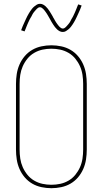

<svg xmlns="http://www.w3.org/2000/svg" viewBox="-20 -981 540 1009"><path d="M250 8Q224 8 198 2.5Q172 -3 149.5 -16Q127 -29 110 -49Q93 -69 82.5 -93Q72 -117 68 -143Q64 -169 64 -195V-540Q64 -566 68 -592Q72 -618 82.5 -642Q93 -666 110 -686Q127 -706 149.5 -719Q172 -732 198 -737.5Q224 -743 250 -743Q276 -743 302 -737.5Q328 -732 350.5 -719Q373 -706 390 -686Q407 -666 417.5 -642Q428 -618 432 -592Q436 -566 436 -540V-195Q436 -169 432 -143Q428 -117 417.5 -93Q407 -69 390 -49Q373 -29 350.5 -16Q328 -3 302 2.5Q276 8 250 8ZM250 -10Q274 -10 297 -15Q320 -20 340.5 -32Q361 -44 376 -62.5Q391 -81 400.5 -102.5Q410 -124 413.5 -147.5Q417 -171 417 -195V-540Q417 -564 413.5 -587.5Q410 -611 400.5 -632.5Q391 -654 376 -672.5Q361 -691 340.5 -703Q320 -715 297 -720Q274 -725 250 -725Q226 -725 203 -720Q180 -715 159.5 -703Q139 -691 124 -672.5Q109 -654 99.5 -632.5Q90 -611 86.5 -587.5Q83 -564 83 -540V-195Q83 -171 86.5 -147.5Q90 -124 99.5 -102.5Q109 -81 124 -62.5Q139 -44 159.5 -32Q180 -20 203 -15Q226 -10 250 -10ZM310 -813Q301 -813 293.5 -817Q286 -821 280 -826.5Q274 -832 269 -838.5Q264 -845 259.5 -852Q255 -859 250.5 -866.5Q246 -874 242 -882Q239 -887 236.5 -891.5Q234 -896 231 -901Q228 -906 225.5 -910Q223 -914 220 -918Q217 -922 214 -926Q211 -930 207.5 -933.5Q204 -937 199.5 -940Q195 -943 190 -943Q185 -943 181 -940.5Q177 -938 174 -935Q171 -932 168 -928.5Q165 -925 161 -920.5Q157 -916 155.5 -913.5Q154 -911 152 -908Q150 -905 148.5 -901.5Q147 -898 145 -894.5Q143 -891 140.5 -887Q138 -883 136 -879Q134 -875 132 -870.5Q130 -866 127.5 -861Q125 -856 123 -850.5Q121 -845 118.5 -839.5Q116 -834 114 -828Q112 -822 109 -816L91 -822Q95 -834 99.5 -844Q104 -854 108 -863Q112 -872 116 -880.5Q120 -889 123.5 -896Q127 -903 131 -909.5Q135 -916 138.5 -921.5Q142 -927 147.5 -934Q153 -941 159.5 -946.5Q166 -952 173.5 -956.5Q181 -961 190 -961Q199 -961 206.5 -957Q214 -953 220 -947.5Q226 -942 231 -935.5Q236 -929 240.5 -922Q245 -915 249.5 -907.5Q254 -900 258 -893V-892Q261 -888 263.5 -883Q266 -878 269 -873Q272 -868 274.5 -864Q277 -860 280 -856Q283 -852 286 -848Q289 -844 292.5 -840.5Q296 -837 300.5 -834Q305 -831 310 -831Q315 -831 319 -833.5Q323 -836 326 -839Q329 -842 332 -845.5Q335 -849 339 -853.5Q343 -858 344.5 -860.5Q346 -863 348 -866Q350 -869 351.5 -872.5Q353 -876 355 -879.5Q357 -883 359.5 -887Q362 -891 364 -895Q366 -899 368 -903.5Q370 -908 372.5 -913Q375 -918 377 -923.5Q379 -929 381.5 -934.5Q384 -940 386 -946Q388 -952 391 -958L409 -952Q405 -940 400.5 -930Q396 -920 392 -911Q388 -902 384 -893.5Q380 -885 376.5 -878Q373 -871 369 -864.5Q365 -858 361.5 -852.5Q358 -847 352.5 -840Q347 -833 340.5 -827.5Q334 -822 326.5 -817.5Q319 -813 310 -813Z"/></svg>

Font: Iosevka SS18 Thin
Style: Regular
Weight: 100
Monospace: yes
Designer: Belleve Invis
Foundry: Belleve Invis
Version: Version 25.1.1; ttfautohint (v1.8.4)